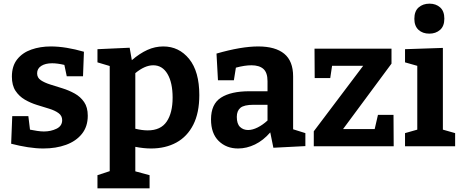

<svg xmlns="http://www.w3.org/2000/svg" viewBox="-20 -800 2524 1050"><path d="M183 -399Q183 -375 203 -361.5Q223 -348 254.5 -338Q286 -328 321.5 -317Q357 -306 388.5 -288.5Q420 -271 440 -242Q460 -213 460 -167Q460 -108 428 -68Q396 -28 341 -8Q286 12 217 12Q177 12 132 5Q87 -2 41 -14L47 -165H135L144 -91Q163 -87 184 -84Q205 -81 220 -81Q258 -81 289 -96Q320 -111 320 -143Q320 -167 300 -181.5Q280 -196 249 -205.5Q218 -215 182.5 -226Q147 -237 116 -255Q85 -273 65 -303Q45 -333 45 -381Q45 -439 74 -475.5Q103 -512 151.5 -529Q200 -546 258 -546Q299 -546 345 -538.5Q391 -531 439 -517L434 -383H345L332 -445Q294 -454 265 -454Q228 -454 205.5 -439.5Q183 -425 183 -399Z M513 230V158L580 136V-439L513 -459V-531L689 -539L701 -471Q744 -508 786 -527Q828 -546 873 -546Q959 -546 1014.5 -477.5Q1070 -409 1070 -280Q1070 -183 1037 -118Q1004 -53 944.5 -20.5Q885 12 806 12Q766 12 720 3V137L798 158V230ZM788 -87Q859 -87 891.5 -135Q924 -183 924 -266Q924 -348 896 -395.5Q868 -443 818 -443Q772 -443 720 -400V-96Q757 -87 788 -87Z M1475 8 1458 -76Q1420 -32 1374.5 -10Q1329 12 1282 12Q1218 12 1176 -29Q1134 -70 1134 -147Q1134 -231 1188.5 -266Q1243 -301 1344 -301H1443V-356Q1443 -403 1420.5 -423Q1398 -443 1355 -443Q1318 -443 1270 -430L1259 -361H1172L1164 -507Q1299 -546 1392 -546Q1486 -546 1534.5 -506Q1583 -466 1583 -382V-93L1650 -72V-1ZM1275 -161Q1275 -123 1292.5 -106Q1310 -89 1337 -89Q1361 -89 1389 -103Q1417 -117 1443 -141V-227H1367Q1315 -227 1295 -210.5Q1275 -194 1275 -161Z M2132 -172 2133 0H1696V-82L1966 -440H1796L1786 -373H1701L1700 -534H2121V-452L1856 -94H2029L2047 -172Z M2469 -72V0H2195V-72L2262 -91V-440L2195 -459V-531L2402 -538V-91ZM2328 -616Q2291 -616 2268.5 -637Q2246 -658 2246 -697Q2246 -739 2269.5 -759.5Q2293 -780 2329 -780Q2364 -780 2387 -759.5Q2410 -739 2410 -698Q2410 -657 2386.5 -636.5Q2363 -616 2328 -616Z"/></svg>

Font: Bitter
Style: Bold
Weight: 700
Designer: Sol Matas, and Bitter project Authors
Foundry: Sol Matas
Version: Version 2.001